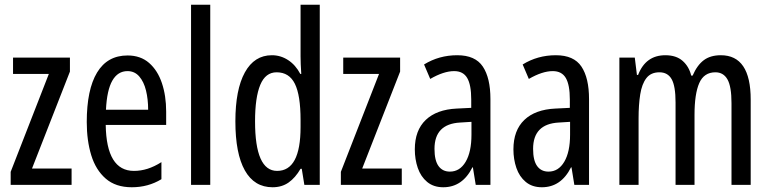

<svg xmlns="http://www.w3.org/2000/svg" viewBox="-20 -780 3250 810"><path d="M282 0H25V-55L186 -468H35V-537H275V-478L115 -69H282Z M518 -546Q573 -546 609 -514.5Q645 -483 663 -429.5Q681 -376 681 -309V-253H426Q429 -59 545 -59Q574 -59 602.5 -68Q631 -77 661 -96V-24Q605 10 536 10Q468 10 426 -26.5Q384 -63 365 -125Q346 -187 346 -265Q346 -402 389.5 -474Q433 -546 518 -546ZM518 -480Q477 -480 454 -440Q431 -400 427 -317H605Q605 -361 596 -398Q587 -435 567.5 -457.5Q548 -480 518 -480Z M867 0H786V-760H867Z M1130 10Q1053 10 1013 -61Q973 -132 973 -268Q973 -402 1013 -474.5Q1053 -547 1127 -547Q1164 -547 1195.5 -526.5Q1227 -506 1247 -468H1251Q1248 -513 1248 -542V-760H1329V0H1264L1253 -68H1248Q1226 -30 1197.5 -10Q1169 10 1130 10ZM1149 -59Q1248 -59 1248 -244V-274Q1248 -378 1224 -426.5Q1200 -475 1147 -475Q1100 -475 1078 -422Q1056 -369 1056 -268Q1056 -59 1149 -59Z M1675 0H1418V-55L1579 -468H1428V-537H1668V-478L1508 -69H1675Z M1909 -547Q1985 -547 2017 -499Q2049 -451 2049 -362V0H1987L1975 -74H1973Q1931 10 1850 10Q1809 10 1782 -12.5Q1755 -35 1742.5 -71.5Q1730 -108 1730 -150Q1730 -230 1776 -274Q1822 -318 1907 -322L1968 -325V-360Q1968 -422 1951 -451Q1934 -480 1896 -480Q1852 -480 1795 -447L1769 -508Q1832 -547 1909 -547ZM1921 -263Q1813 -257 1813 -152Q1813 -103 1830 -79.5Q1847 -56 1878 -56Q1920 -56 1944.5 -97.5Q1969 -139 1969 -212V-266Z M2325 -547Q2401 -547 2433 -499Q2465 -451 2465 -362V0H2403L2391 -74H2389Q2347 10 2266 10Q2225 10 2198 -12.5Q2171 -35 2158.5 -71.5Q2146 -108 2146 -150Q2146 -230 2192 -274Q2238 -318 2323 -322L2384 -325V-360Q2384 -422 2367 -451Q2350 -480 2312 -480Q2268 -480 2211 -447L2185 -508Q2248 -547 2325 -547ZM2337 -263Q2229 -257 2229 -152Q2229 -103 2246 -79.5Q2263 -56 2294 -56Q2336 -56 2360.5 -97.5Q2385 -139 2385 -212V-266Z M3021 -547Q3147 -547 3147 -360V0H3066V-345Q3066 -415 3049 -445Q3032 -475 2998 -475Q2950 -475 2930 -429.5Q2910 -384 2910 -296V0H2830V-348Q2830 -417 2813.5 -446Q2797 -475 2762 -475Q2726 -475 2707 -450.5Q2688 -426 2681 -382Q2674 -338 2674 -281V0H2593V-537H2658L2667 -464H2672Q2704 -547 2787 -547Q2833 -547 2860 -523Q2887 -499 2896 -461H2902Q2921 -505 2949 -526Q2977 -547 3021 -547Z"/></svg>

Font: Noto Sans Tamil ExtraCondensed
Style: Regular
Weight: 400
Width: 2
Designer: Jelle Bosma - Monotype Design Team
Foundry: Monotype Imaging Inc.
Version: Version 2.004; ttfautohint (v1.8.4.7-5d5b)